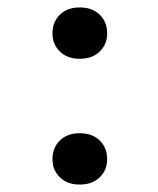

<svg xmlns="http://www.w3.org/2000/svg" viewBox="-20 -619 425 516"><path d="M194 -599Q228 -599 248 -579.5Q268 -560 268 -529Q268 -500 248 -480.5Q228 -461 194 -461Q161 -461 141 -480.5Q121 -500 121 -529Q121 -560 141 -579.5Q161 -599 194 -599ZM194 -261Q228 -261 248 -241.5Q268 -222 268 -191Q268 -162 248 -142.5Q228 -123 194 -123Q161 -123 141 -142.5Q121 -162 121 -191Q121 -222 141 -241.5Q161 -261 194 -261Z"/></svg>

Font: Freesentation 7 Bold
Style: Regular
Weight: 700
Designer: glyphs from Roboto by Christian Robertson / Hangul glyphs from Noto Sans CJK(Source Han Sans) by Jang Soo-young and Kang
Foundry: PT&
Version: Version 2.001